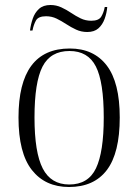

<svg xmlns="http://www.w3.org/2000/svg" viewBox="-20 -738 553 768"><path d="M256 10Q161 10 107.5 -58Q54 -126 54 -268Q54 -544 259 -544Q355 -544 407 -476Q459 -408 459 -268Q459 -126 407.5 -58Q356 10 256 10ZM257 0Q333 0 364 -65Q395 -130 395 -268Q395 -410 363.5 -472Q332 -534 258 -534Q182 -534 150 -471.5Q118 -409 118 -268Q118 -128 151 -64Q184 0 257 0ZM329 -610Q305 -610 284.5 -619.5Q264 -629 245 -641.5Q226 -654 206.5 -663.5Q187 -673 164 -673Q133 -673 123.5 -655.5Q114 -638 110 -616H100Q103 -640 111 -663.5Q119 -687 136 -702.5Q153 -718 182 -718Q205 -718 225.5 -708.5Q246 -699 264.5 -686.5Q283 -674 302.5 -664.5Q322 -655 345 -655Q375 -655 385 -671.5Q395 -688 399 -710H409Q407 -686 398.5 -662.5Q390 -639 373.5 -624.5Q357 -610 329 -610Z"/></svg>

Font: Noto Serif Display SemiCondensed Light
Style: Regular
Weight: 300
Width: 4
Designer: Monotype Design Team
Foundry: Monotype Imaging Inc.
Version: Version 2.009